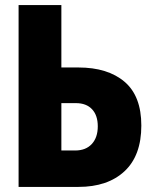

<svg xmlns="http://www.w3.org/2000/svg" viewBox="-20 -734 603 754"><path d="M53 0V-714H221V-469H288Q403 -469 469 -413Q535 -357 535 -241Q535 -123 469 -61.5Q403 0 288 0ZM221 -143H275Q317 -143 340.5 -168.5Q364 -194 364 -238Q364 -281 341.5 -305Q319 -329 278 -329H221Z"/></svg>

Font: Noto Sans Mono SemiCondensed Black
Style: Regular
Weight: 900
Width: 4
Designer: Monotype Design Team
Foundry: Monotype Imaging Inc.
Version: Version 2.014; ttfautohint (v1.8.4.7-5d5b)